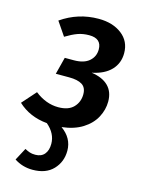

<svg xmlns="http://www.w3.org/2000/svg" viewBox="-130 -613 696 933"><g transform="rotate(15 218.0 -147.0)"><path d="M397 -166Q397 -125 376.5 -86.5Q356 -48 314 -21.5Q272 5 210 12Q267 53 267 116Q267 172 230.5 210.5Q194 249 127 249Q76 249 35 222L68 160Q81 167 92.5 171Q104 175 121 175Q151 175 167 156Q183 137 183 104Q183 52 136 12Q48 4 -11 -51L51 -121Q107 -77 169 -77Q220 -77 245.5 -103.5Q271 -130 271 -169Q271 -203 248.5 -217Q226 -231 183 -231H116L138 -317H184Q234 -317 260.5 -340Q287 -363 287 -399Q287 -454 225 -454Q193 -454 167 -444.5Q141 -435 108 -415L61 -484Q146 -543 249 -543Q320 -543 365.5 -508Q411 -473 411 -413Q411 -363 378.5 -328.5Q346 -294 283 -281Q339 -273 368 -244Q397 -215 397 -166Z"/></g></svg>

Font: Fira Sans Condensed Medium
Style: Italic
Weight: 500
Width: 3
Italic angle: -8°
Designer: bBox Type GmbH & Carrois Corporate GbR & Edenspiekermann AG
Foundry: bBox Type GmbH & Carrois Corporate GbR & Edenspiekermann AG
Version: Version 4.301